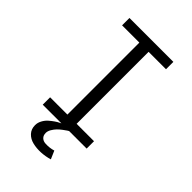

<svg xmlns="http://www.w3.org/2000/svg" viewBox="-263 -798 1096 1096"><g transform="rotate(45 285.0 -250.0)"><path d="M318 0Q314.5 2 308.5 5.8Q302.5 9.5 287.5 20.8Q272.5 32 261.2 43.5Q250 55 240.5 71Q231 87 231 101.5Q231 122 242.5 133.2Q254 144.5 272 145.8Q290 147 306.2 145Q322.5 143 337 138.5L358.5 188Q325.5 198 290.8 199.8Q256 201.5 225.8 194.2Q195.5 187 176 166.2Q156.5 145.5 156.5 113.5Q156.5 93.5 166.8 74.5Q177 55.5 191.5 42.8Q206 30 220.8 19.8Q235.5 9.5 246 5L256 0H105V-59.5H244.5V-640.5H105V-700H459.5V-640.5H319V-59.5H459.5V0Z"/></g></svg>

Font: League Mono Narrow Light
Style: Regular
Weight: 300
Width: 3
Designer: Tyler Finck
Foundry: The League of Moveable Type / Tyler Finck
Version: Version 2.210